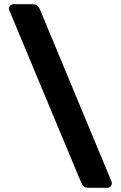

<svg xmlns="http://www.w3.org/2000/svg" viewBox="-20 -806 573 910"><path d="M401 84Q384 84 376 76Q368 68 365 60L25 -755Q22 -763 22 -765Q22 -773 28.5 -779.5Q35 -786 44 -786H134Q149 -786 157.5 -778Q166 -770 169 -762L508 53Q510 58 510 63Q510 71 504 77.5Q498 84 489 84Z"/></svg>

Font: Fz Rubik
Style: Bold
Weight: 700
Designer: Hubert and Fischer
Foundry: Hubert and Fischer
Version: Vit hóa bi FontZin.com